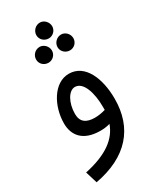

<svg xmlns="http://www.w3.org/2000/svg" viewBox="-220 -713 832 1009"><g transform="rotate(-30 196.0 -208.0)"><path d="M210 -550C235 -550 257 -571 257 -597C257 -623 235 -646 210 -646C183 -646 161 -623 161 -597C161 -571 183 -550 210 -550ZM145 -440C170 -440 192 -461 192 -487C192 -513 170 -536 145 -536C117 -536 96 -513 96 -487C96 -461 117 -440 145 -440ZM275 -440C301 -440 322 -461 322 -487C322 -513 301 -536 275 -536C248 -536 226 -513 226 -487C226 -461 248 -440 275 -440ZM49 230C249 193 351 76 351 -103C351 -226 305 -337 207 -337C115 -337 55 -227 55 -123C55 -52 96 6 203 6C221 6 242 4 261 -2C234 74 164 129 27 158ZM130 -137C130 -206 163 -261 200 -261C251 -261 276 -182 276 -96C276 -90 276 -84 276 -78C256 -72 233 -68 212 -68C162 -68 130 -87 130 -137Z"/></g></svg>

Font: Noto Sans Arabic UI Cn
Style: Regular
Weight: 400
Width: 3
Designer: Monotype Design Team, Nadine Chahine and Nizar Qandah
Foundry: Monotype Imaging Inc.
Version: Version 2.010